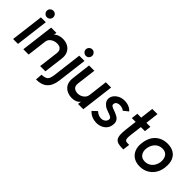

<svg xmlns="http://www.w3.org/2000/svg" viewBox="90 -1634 2744 2744"><g transform="rotate(45 1462.0 -261.5)"><path d="M170 -561Q142 -561 122.5 -580.5Q103 -600 103 -628Q103 -655 122.5 -674Q142 -693 170 -693Q197 -693 216 -674Q235 -655 235 -628Q235 -600 216 -580.5Q197 -561 170 -561ZM147 0H48L110 -500H209Z M701 0H595L632 -296Q637 -339 623 -362Q609 -385 585.5 -393Q562 -401 538 -401Q513 -401 482 -391Q451 -381 427 -357Q403 -333 398 -291L362 0H255L317 -500H424L416 -455Q429 -472 451.5 -483.5Q474 -495 500 -500.5Q526 -506 549 -506Q612 -506 657.5 -479.5Q703 -453 724.5 -404.5Q746 -356 737 -291Z M954 -565Q926 -565 906.5 -584Q887 -603 887 -631Q888 -658 907 -677Q926 -696 954 -696Q980 -696 998.5 -677Q1017 -658 1018 -631Q1018 -603 999 -583.5Q980 -564 954 -565ZM688 177 696 74Q743 72 770 60.5Q797 49 810.5 22Q824 -5 830 -53L885 -500H991L935 -48Q920 69 858 124Q796 179 688 177Z M1467 0H1360L1368 -53Q1345 -21 1308 -7.5Q1271 6 1230 4.5Q1189 3 1152.5 -11Q1116 -25 1093 -50Q1065 -75 1053 -117Q1041 -159 1048 -212L1083 -500H1190L1153 -207Q1147 -150 1176 -125.5Q1205 -101 1254 -101Q1281 -101 1310 -113Q1339 -125 1360.5 -149.5Q1382 -174 1387 -212L1422 -500H1529Z M1567 -66 1635 -130Q1684 -85 1741 -85Q1782 -86 1808 -110.5Q1834 -135 1831 -168Q1828 -187 1808.5 -197.5Q1789 -208 1761.5 -217Q1734 -226 1705 -238Q1676 -250 1655 -271Q1617 -305 1613 -344.5Q1609 -384 1631 -420Q1653 -456 1695 -479.5Q1737 -503 1791 -505Q1845 -506 1888 -488Q1931 -470 1953 -441L1881 -383Q1864 -399 1840 -405.5Q1816 -412 1794 -412Q1766 -412 1744.5 -399.5Q1723 -387 1719 -359Q1715 -335 1736 -322Q1757 -309 1790 -298.5Q1823 -288 1856 -270Q1893 -254 1913 -221Q1933 -188 1923 -135Q1916 -88 1887.5 -56Q1859 -24 1818 -8Q1777 8 1731 7Q1685 6 1642 -12Q1599 -30 1567 -66Z M2103 -226 2124 -401H2047L2059 -500H2137L2161 -700H2266L2242 -500H2323L2311 -401H2229L2207 -221Q2201 -175 2203.5 -151Q2206 -127 2214.5 -117Q2223 -107 2237 -105.5Q2251 -104 2269 -103H2291L2278 2H2263Q2211 2 2176 -6.5Q2141 -15 2122 -39Q2103 -63 2098.5 -108Q2094 -153 2103 -226Z M2614 10Q2541 10 2489.5 -22Q2438 -54 2414 -112Q2390 -170 2400 -246Q2410 -333 2447.5 -390.5Q2485 -448 2542 -476.5Q2599 -505 2669 -505Q2741 -505 2793 -475Q2845 -445 2869 -385Q2893 -325 2882 -236Q2873 -162 2836 -106.5Q2799 -51 2742 -20.5Q2685 10 2614 10ZM2618 -92Q2664 -92 2699 -113.5Q2734 -135 2755.5 -170.5Q2777 -206 2782 -246Q2790 -314 2760.5 -358.5Q2731 -403 2665 -403Q2597 -403 2553 -356Q2509 -309 2500 -236Q2494 -177 2523.5 -134.5Q2553 -92 2618 -92Z"/></g></svg>

Font: Kulim Park SemiBold
Style: Italic
Weight: 600
Italic angle: -8°
Designer: Noponies / Dale Sattler
Foundry: Noponies
Version: Version 1.000; ttfautohint (v1.8.3)